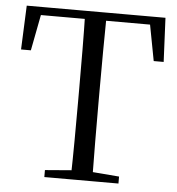

<svg xmlns="http://www.w3.org/2000/svg" viewBox="-52 -777 763 826"><g transform="rotate(5 329.5 -364.0)"><path d="M169.8 0V-30.1L317 -42.1H341.7L489.9 -30.1V0ZM283.2 0Q285.2 -83.6 285.7 -167.7Q286.2 -251.7 286.2 -336.8V-391.1Q286.2 -476.1 285.7 -560.4Q285.2 -644.8 283.2 -728H376.3Q375.1 -645.2 374.6 -560.7Q374.1 -476.1 374.1 -391.1V-337Q374.1 -252.2 374.6 -168.1Q375.1 -84.1 376.3 0ZM22.2 -538.1 30.2 -728H629.3L638.1 -538.1H595.1L559.2 -728L600.4 -693H58.8L101.1 -728L64.6 -538.1Z"/></g></svg>

Font: Noto Serif HK ExtraLight
Style: Regular
Weight: 200
Designer: Ryoko NISHIZUKA 西塚涼子 (kana & ideographs); Frank Grießhammer (Latin, Greek & Cyrillic); Wenlong ZHANG 张文龙 (bopomofo); San
Foundry: Adobe
Version: Version 2.002-H1;hotconv 1.1.0;makeotfexe 2.6.0